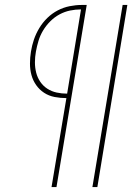

<svg xmlns="http://www.w3.org/2000/svg" viewBox="-20 -755 540 775"><path d="M353 0 475 -735H494L373 0ZM188 0 248 -359Q224 -359 200.5 -363.5Q177 -368 158 -380.5Q139 -393 126 -411.5Q113 -430 107 -452Q101 -474 101 -498.5Q101 -523 105 -547Q109 -572 117 -595.5Q125 -619 138.5 -641.5Q152 -664 171 -682.5Q190 -701 213 -713Q236 -725 261 -730Q286 -735 310 -735H330L208 0ZM251 -377 307 -717Q285 -717 263 -712.5Q241 -708 220.5 -697Q200 -686 183 -669Q166 -652 154 -632Q142 -612 135.5 -590.5Q129 -569 125 -547Q121 -525 121 -503.5Q121 -482 126 -462Q131 -442 142.5 -425Q154 -408 171 -397Q188 -386 208.5 -381.5Q229 -377 251 -377Z"/></svg>

Font: Iosevka Curly Thin Oblique
Style: Regular
Weight: 100
Italic angle: -9°
Monospace: yes
Designer: Belleve Invis
Foundry: Belleve Invis
Version: Version 11.1.0; ttfautohint (v1.8.3)